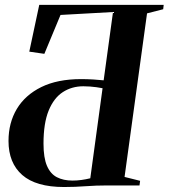

<svg xmlns="http://www.w3.org/2000/svg" viewBox="-20 -763 694 790"><path d="M243.5 6.5Q128 6.5 71.5 -43Q15 -92.5 15 -183Q15 -257.5 49.2 -314.8Q83.5 -372 150 -404.8Q216.5 -437.5 313.5 -437.5Q338 -437.5 363.5 -436Q389 -434.5 406.5 -432.5L445 -713.5L229 -701.5L162.5 -541.5L100.5 -550.5L141.5 -743H653.5L651.5 -725L585 -708L492.5 -35L556.5 -19L554 0H421Q376 0 332.5 3.2Q289 6.5 243.5 6.5ZM278 -20Q296.5 -20 315 -22.5Q333.5 -25 351.5 -29.5L402 -400Q390 -402.5 376.8 -404.2Q363.5 -406 350.2 -407Q337 -408 323 -408Q275.5 -408 238.5 -384Q201.5 -360 180.2 -308Q159 -256 159 -172Q159 -114 173.2 -80.8Q187.5 -47.5 214.2 -33.8Q241 -20 278 -20Z"/></svg>

Font: Merriweather 144pt SemiBold
Style: Italic
Weight: 600
Italic angle: -7.8°
Version: Version 2.101